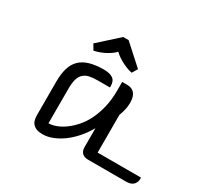

<svg xmlns="http://www.w3.org/2000/svg" viewBox="-162 -1008 1291 1228"><g transform="rotate(30 483.5 -393.5)"><path d="M280 -75Q304 -75 333.5 -85.5Q363 -96 393.5 -117.5Q424 -139 453.5 -171.5Q483 -204 505.5 -248.5Q528 -293 542 -350Q556 -407 556 -477V-540H592Q667 -540 667 -449Q667 -422 661 -397Q655 -372 646 -349V-70H967Q967 -48 961 -34.5Q955 -21 945 -13.5Q935 -6 922.5 -3Q910 0 897 0H617Q606 0 595 -2.5Q584 -5 575.5 -11.5Q567 -18 561.5 -29.5Q556 -41 556 -60V-198Q529 -151 496 -113.5Q463 -76 427 -50Q391 -24 353.5 -9.5Q316 5 280 5Q254 5 236.5 -2Q219 -9 208.5 -21Q198 -33 194 -49.5Q190 -66 190 -85V-331Q190 -387 202 -428.5Q214 -470 241 -497Q268 -524 311.5 -537Q355 -550 417 -550Q460 -550 483 -534Q506 -518 506 -480V-470H417Q381 -470 355.5 -464.5Q330 -459 313 -443.5Q296 -428 288 -401Q280 -374 280 -331ZM579 -621Q557 -625 535.5 -634Q514 -643 495 -653.5Q476 -664 461 -675Q446 -686 438 -695Q420 -674 381.5 -652.5Q343 -631 297 -621L273 -661L418 -792H458L603 -661Z"/></g></svg>

Font: Warnes
Style: Regular
Weight: 400
Designer: Eduardo Rodriguez Tunni
Foundry: Eduardo Rodriguez Tunni
Version: Version 1.001